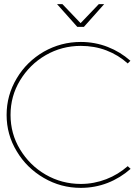

<svg xmlns="http://www.w3.org/2000/svg" viewBox="-20 -906 655 929"><path d="M495 -662C534 -647 568 -626 598 -599L611 -612C578 -641 542 -663 501 -679C460 -695 416 -703 371 -703C306 -703 247 -687 192 -656C137 -624 93 -581 61 -527C28 -472 12 -413 12 -350C12 -287 28 -228 61 -174C93 -120 137 -77 192 -45C247 -13 306 3 371 3C416 3 460 -5 501 -21C542 -37 579 -60 612 -89L598 -102C567 -75 533 -54 494 -39C455 -24 414 -16 371 -16C310 -16 253 -31 201 -61C149 -91 108 -132 77 -183C46 -234 31 -290 31 -350C31 -410 46 -466 77 -517C108 -568 149 -609 201 -639C253 -669 310 -684 371 -684C414 -684 456 -677 495 -662ZM458 -886 370 -794 282 -886H256L354 -776H386L484 -886Z"/></svg>

Font: Argentum Sans Thin
Style: Regular
Weight: 250
Designer: Julieta Ulanovsky
Foundry: Julieta Ulanovsky
Version: Version 5.001;February 15, 2019;FontCreator 11.5.0.2425 64-b